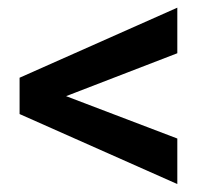

<svg xmlns="http://www.w3.org/2000/svg" viewBox="-20 -558 548 498"><path d="M439.9 -80.6 30.8 -262.2V-356.4L439.9 -538.1V-419.9L151.4 -308.6L439.9 -198.7Z"/></svg>

Font: Mardoto Medium
Style: Regular
Weight: 500
Designer: Christian Robertson, Vahan Hovhannisyan
Foundry: Google
Version: Version 1.000